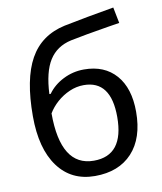

<svg xmlns="http://www.w3.org/2000/svg" viewBox="-86 -834 771 914"><g transform="rotate(-10 299.5 -377.5)"><path d="M307.1 -63Q452.1 -63 452.1 -249Q452.1 -425.8 320.8 -425.8Q285.2 -425.8 251.7 -411.1Q218.3 -396.5 191.2 -372.6Q164.1 -348.6 147 -319.8Q147 -63 307.1 -63ZM57.1 -321.8Q57.1 -501 111.1 -597.9Q165 -694.8 280.8 -720.2Q389.6 -742.2 523.9 -765.1L539.1 -688L481 -678.7Q367.7 -660.2 298.8 -646Q228.5 -630.4 193.1 -574.5Q157.7 -518.6 152.8 -412.1H159.2Q187.5 -451.7 234.6 -475.3Q281.7 -499 335 -499Q433.6 -499 489.3 -435.5Q544.9 -372.1 544.9 -257.8Q544.9 -130.4 480 -60.3Q415 9.8 299.8 9.8Q185.5 9.8 121.3 -77.6Q57.1 -165 57.1 -321.8Z"/></g></svg>

Font: NotoSans
Style: Regular
Weight: 400
Designer: Monotype Design team
Foundry: Monotype Imaging Inc.
Version: Version 1.04; ttfautohint (v1.4.1)